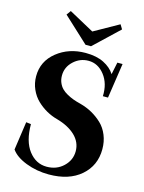

<svg xmlns="http://www.w3.org/2000/svg" viewBox="-131 -952 782 1042"><g transform="rotate(15 260.5 -431.0)"><path d="M258.8 -718.3 116.7 -850.1 134.3 -874.5 275.4 -797.4 413.6 -875 428.7 -850.1 289.6 -718.3ZM247.6 13.2Q179.2 13.2 119.1 -10Q59.1 -33.2 33.7 -69.8L56.6 -229L84 -225.6Q84 -129.9 124.5 -77.1Q165 -24.4 225.6 -24.4Q281.7 -24.4 319.3 -60.3Q356.9 -96.2 356.9 -146Q356.9 -196.3 318.6 -233.2Q280.3 -270 213.4 -288.6Q182.1 -296.9 153.1 -313.2Q124 -329.6 99.1 -353.5Q74.2 -377.4 59.1 -411.4Q43.9 -445.3 43.9 -484.4Q43.9 -568.8 110.8 -622.3Q177.7 -675.8 271.5 -675.8Q333 -675.8 374.3 -655Q415.5 -634.3 436.5 -601.1L450.7 -669.4H480L450.7 -473.1H421.9Q424.8 -544.9 387.9 -591.8Q351.1 -638.7 297.9 -638.7Q250 -638.7 214.1 -605.2Q178.2 -571.8 178.2 -524.4Q178.2 -502.4 185.8 -484.4Q193.4 -466.3 205.6 -453.9Q217.8 -441.4 236.3 -431.2Q254.9 -420.9 272.9 -414.3Q291 -407.7 314.5 -401.9Q351.1 -392.1 381.8 -375Q412.6 -357.9 438.5 -333.3Q464.4 -308.6 479 -272.7Q493.7 -236.8 493.7 -194.3Q493.7 -102.1 427.2 -44.4Q360.8 13.2 247.6 13.2Z"/></g></svg>

Font: Elstob 18pt
Style: Bold
Weight: 700
Designer: Peter S. Baker
Version: Version 1.015